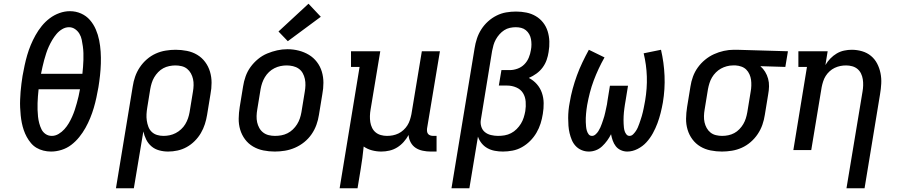

<svg xmlns="http://www.w3.org/2000/svg" viewBox="-20 -805 4840 1030"><path d="M254 8Q233 8 213 3Q193 -2 176 -12Q159 -22 146 -37.5Q133 -53 123.5 -70.5Q114 -88 107.5 -107Q101 -126 97 -146Q93 -166 91 -186.5Q89 -207 88 -228.5Q87 -250 88 -271Q89 -292 90.5 -313.5Q92 -335 95 -356Q98 -377 101 -398Q106 -426 112 -454Q118 -482 126 -509.5Q134 -537 145 -563.5Q156 -590 170.5 -616Q185 -642 204 -665.5Q223 -689 247 -707Q271 -725 299 -735Q327 -745 355 -745Q387 -745 415 -732.5Q443 -720 462.5 -697.5Q482 -675 494 -647Q506 -619 512 -589Q518 -559 520 -527.5Q522 -496 521 -464Q520 -432 516.5 -400Q513 -368 508 -337Q503 -309 497 -281Q491 -253 483 -226Q475 -199 464 -172Q453 -145 438.5 -119Q424 -93 405 -69.5Q386 -46 362.5 -28Q339 -10 310.5 -1Q282 8 254 8ZM422 -409Q424 -428 425.5 -446.5Q427 -465 427.5 -483.5Q428 -502 427.5 -520Q427 -538 424.5 -556Q422 -574 418.5 -591.5Q415 -609 406 -624Q397 -639 382.5 -649Q368 -659 350 -659Q331 -659 313.5 -648.5Q296 -638 283 -622.5Q270 -607 260 -590Q250 -573 242 -555.5Q234 -538 228 -519.5Q222 -501 217 -483Q212 -465 208 -446.5Q204 -428 200 -409ZM258 -76Q277 -76 294.5 -86.5Q312 -97 325.5 -112Q339 -127 349 -144Q359 -161 367 -179Q375 -197 381 -215Q387 -233 392 -251.5Q397 -270 401.5 -288.5Q406 -307 409 -326H187Q185 -307 183.5 -288.5Q182 -270 181.5 -252Q181 -234 181.5 -215.5Q182 -197 184 -179Q186 -161 190.5 -144Q195 -127 202.5 -111.5Q210 -96 224.5 -86Q239 -76 258 -76Z M602 205 692 -341Q696 -368 705 -394Q714 -420 730 -444Q746 -468 768 -487Q790 -506 815.5 -517.5Q841 -529 868.5 -533.5Q896 -538 922 -538Q953 -538 983 -532Q1013 -526 1038 -511Q1063 -496 1080.5 -472.5Q1098 -449 1106.5 -420.5Q1115 -392 1115 -361Q1115 -330 1109 -299L1091 -189Q1087 -164 1079 -139Q1071 -114 1057.5 -91Q1044 -68 1024.5 -48.5Q1005 -29 981.5 -16Q958 -3 932.5 2.5Q907 8 882 8Q857 8 833.5 1.5Q810 -5 792.5 -20Q775 -35 764.5 -56Q754 -77 749 -100L698 205ZM857 -76Q874 -76 890.5 -79.5Q907 -83 922.5 -91Q938 -99 951.5 -111.5Q965 -124 974 -139Q983 -154 988.5 -170Q994 -186 997 -203L1015 -313Q1018 -330 1018.5 -347.5Q1019 -365 1015.5 -381Q1012 -397 1004 -411.5Q996 -426 983.5 -436Q971 -446 954.5 -450Q938 -454 921 -454Q905 -454 888 -450.5Q871 -447 856 -439Q841 -431 828.5 -418Q816 -405 807.5 -390.5Q799 -376 794 -360Q789 -344 786 -327L770 -228Q767 -210 766 -192.5Q765 -175 767.5 -158Q770 -141 776 -125Q782 -109 794 -97.5Q806 -86 822.5 -81Q839 -76 857 -76Z M1454 8Q1423 8 1393 2Q1363 -4 1337.5 -19Q1312 -34 1294.5 -57.5Q1277 -81 1268.5 -109.5Q1260 -138 1260.5 -169Q1261 -200 1266 -231L1284 -341Q1288 -368 1297.5 -395Q1307 -422 1324 -445.5Q1341 -469 1364 -488Q1387 -507 1413.5 -518Q1440 -529 1467 -535Q1494 -541 1522 -541Q1553 -541 1582.5 -533.5Q1612 -526 1637 -511Q1662 -496 1680 -472.5Q1698 -449 1706.5 -420.5Q1715 -392 1715 -361Q1715 -330 1709 -299L1691 -189Q1687 -162 1677.5 -135.5Q1668 -109 1651.5 -85Q1635 -61 1612 -42.5Q1589 -24 1562.5 -12.5Q1536 -1 1508.5 3.5Q1481 8 1454 8ZM1455 -76Q1472 -76 1489 -79Q1506 -82 1522 -90Q1538 -98 1551 -110.5Q1564 -123 1573.5 -138Q1583 -153 1588.5 -169.5Q1594 -186 1597 -203L1615 -313Q1618 -330 1618.5 -347.5Q1619 -365 1615.5 -381.5Q1612 -398 1604 -412.5Q1596 -427 1582.5 -436.5Q1569 -446 1552 -450Q1535 -454 1518 -454Q1501 -454 1484.5 -450.5Q1468 -447 1452 -439Q1436 -431 1423 -418.5Q1410 -406 1401 -391Q1392 -376 1386.5 -360Q1381 -344 1378 -327L1360 -217Q1357 -200 1356.5 -182.5Q1356 -165 1359.5 -149Q1363 -133 1371 -118.5Q1379 -104 1392 -94Q1405 -84 1421.5 -80Q1438 -76 1455 -76Q1455 -76 1455 -76Q1455 -76 1455 -76ZM1524 -584 1474 -636 1635 -785 1701 -715Z M1802 205 1909 -446H1863V-530H2020L1968 -217Q1965 -200 1964.5 -183Q1964 -166 1966.5 -150Q1969 -134 1976 -119.5Q1983 -105 1995 -95Q2007 -85 2023 -80.5Q2039 -76 2056 -76Q2072 -76 2087.5 -79Q2103 -82 2117.5 -89Q2132 -96 2144.5 -107.5Q2157 -119 2165.5 -132.5Q2174 -146 2179 -161.5Q2184 -177 2187 -192L2243 -530H2340L2271 -116Q2270 -108 2271 -100Q2272 -92 2276.5 -86.5Q2281 -81 2288.5 -78.5Q2296 -76 2304 -76H2322V8H2290Q2269 8 2247.5 3.5Q2226 -1 2209.5 -12Q2193 -23 2183 -41.5Q2173 -60 2172 -81Q2161 -61 2145.5 -43.5Q2130 -26 2110.5 -14Q2091 -2 2069 3Q2047 8 2026 8Q2000 8 1975.5 1.5Q1951 -5 1931 -19Q1928 12 1924 42Q1920 72 1915 102L1898 205Z M2402 205 2526 -546Q2530 -572 2538.5 -598Q2547 -624 2562 -647.5Q2577 -671 2598 -690Q2619 -709 2644 -721.5Q2669 -734 2695.5 -738.5Q2722 -743 2748 -743Q2777 -743 2804 -737.5Q2831 -732 2854 -718.5Q2877 -705 2893.5 -684Q2910 -663 2918 -637Q2926 -611 2927 -583Q2928 -555 2923 -526Q2920 -505 2912.5 -483.5Q2905 -462 2891 -443Q2877 -424 2857.5 -410Q2838 -396 2817 -387Q2842 -374 2860 -353.5Q2878 -333 2887 -307Q2896 -281 2896.5 -252Q2897 -223 2892 -194Q2888 -168 2880 -142.5Q2872 -117 2858 -93Q2844 -69 2824 -49Q2804 -29 2780 -15.5Q2756 -2 2729.5 3Q2703 8 2678 8Q2656 8 2634.5 4Q2613 0 2595 -10Q2577 -20 2564 -36Q2551 -52 2544 -72L2498 205ZM2652 -76Q2670 -76 2687.5 -79Q2705 -82 2721.5 -90.5Q2738 -99 2751.5 -112.5Q2765 -126 2774.5 -141.5Q2784 -157 2789.5 -174.5Q2795 -192 2798 -209Q2802 -234 2800 -260Q2798 -286 2785.5 -306Q2773 -326 2749.5 -336Q2726 -346 2701 -346H2656L2670 -429H2715Q2735 -429 2756 -436.5Q2777 -444 2792.5 -459.5Q2808 -475 2816.5 -495.5Q2825 -516 2828 -536Q2831 -551 2831 -566Q2831 -581 2828.5 -595Q2826 -609 2819 -621.5Q2812 -634 2801 -643Q2790 -652 2776 -655.5Q2762 -659 2747 -659Q2731 -659 2715 -655.5Q2699 -652 2685 -643Q2671 -634 2659.5 -621Q2648 -608 2640 -593.5Q2632 -579 2627.5 -563.5Q2623 -548 2620 -532L2560 -165Q2556 -146 2561.5 -127Q2567 -108 2581 -96.5Q2595 -85 2614 -80.5Q2633 -76 2652 -76Z M3139 8Q3118 8 3099.5 0Q3081 -8 3068 -22Q3055 -36 3047.5 -54Q3040 -72 3035.5 -91Q3031 -110 3029.5 -130.5Q3028 -151 3028 -171.5Q3028 -192 3030 -213Q3032 -234 3036 -254Q3042 -291 3052 -328Q3062 -365 3075 -400.5Q3088 -436 3104.5 -470.5Q3121 -505 3139 -538L3223 -497Q3206 -467 3191.5 -436Q3177 -405 3165 -373Q3153 -341 3144.5 -308Q3136 -275 3130 -242Q3128 -230 3126.5 -218.5Q3125 -207 3124 -195.5Q3123 -184 3122.5 -172.5Q3122 -161 3122.5 -149.5Q3123 -138 3124 -126.5Q3125 -115 3128 -104.5Q3131 -94 3137.5 -85Q3144 -76 3156 -76Q3166 -76 3175 -84Q3184 -92 3190 -101.5Q3196 -111 3200.5 -121Q3205 -131 3208.5 -141Q3212 -151 3215.5 -161.5Q3219 -172 3222 -182Q3225 -192 3227 -202.5Q3229 -213 3231.5 -223.5Q3234 -234 3236 -244.5Q3238 -255 3239 -265L3252 -345H3349L3336 -265Q3334 -255 3332.5 -244.5Q3331 -234 3329.5 -223.5Q3328 -213 3327 -202.5Q3326 -192 3325.5 -182Q3325 -172 3325 -161.5Q3325 -151 3325.5 -141Q3326 -131 3327 -121Q3328 -111 3331 -101.5Q3334 -92 3340.5 -84Q3347 -76 3357 -76Q3368 -76 3376.5 -84.5Q3385 -93 3391 -102Q3397 -111 3401.5 -121Q3406 -131 3409.5 -141.5Q3413 -152 3416.5 -162Q3420 -172 3423 -182.5Q3426 -193 3428.5 -203.5Q3431 -214 3433 -224Q3435 -234 3437 -244.5Q3439 -255 3441 -266Q3452 -331 3450 -394Q3448 -457 3433 -519L3526 -538Q3542 -469 3545 -398Q3548 -327 3536 -255Q3531 -227 3524 -199Q3517 -171 3507 -144Q3497 -117 3482.5 -90.5Q3468 -64 3448 -42Q3428 -20 3400.5 -6Q3373 8 3345 8Q3327 8 3310.5 0.5Q3294 -7 3283.5 -20.5Q3273 -34 3267 -51Q3261 -68 3258 -85Q3249 -67 3237 -50.5Q3225 -34 3210 -20Q3195 -6 3176.5 1Q3158 8 3139 8Z M3853 8Q3822 8 3792 2Q3762 -4 3737 -19Q3712 -34 3694.5 -57.5Q3677 -81 3668.5 -109.5Q3660 -138 3660.5 -169Q3661 -200 3666 -231L3684 -341Q3688 -368 3697.5 -394Q3707 -420 3723.5 -443Q3740 -466 3762.5 -484.5Q3785 -503 3810.5 -514.5Q3836 -526 3863 -532Q3890 -538 3917 -538Q3921 -538 3925 -538Q3929 -538 3933 -538L4207 -530L4193 -446L4059 -450Q4074 -437 4084.5 -420Q4095 -403 4100.5 -383Q4106 -363 4105.5 -341.5Q4105 -320 4101 -299L4083 -189Q4079 -162 4070 -136Q4061 -110 4045 -86Q4029 -62 4007 -43Q3985 -24 3959.5 -12.5Q3934 -1 3906.5 3.5Q3879 8 3853 8ZM3854 -76Q3871 -76 3887.5 -79.5Q3904 -83 3919 -91Q3934 -99 3946.5 -112Q3959 -125 3967.5 -139.5Q3976 -154 3981 -170Q3986 -186 3989 -203L4007 -313Q4010 -329 4010.5 -345.5Q4011 -362 4009 -377Q4007 -392 4000.5 -406.5Q3994 -421 3983.5 -431.5Q3973 -442 3958 -447.5Q3943 -453 3927 -454H3919Q3917 -454 3915 -454Q3913 -454 3911 -454Q3895 -454 3878.5 -449.5Q3862 -445 3847.5 -437Q3833 -429 3820.5 -416.5Q3808 -404 3799.5 -389.5Q3791 -375 3786 -359Q3781 -343 3778 -327L3760 -217Q3757 -200 3756.5 -182.5Q3756 -165 3759.5 -149Q3763 -133 3771 -118.5Q3779 -104 3791.5 -94Q3804 -84 3820.5 -80Q3837 -76 3854 -76Z M4521 205 4607 -313Q4610 -330 4610.5 -347Q4611 -364 4608.5 -380Q4606 -396 4599 -410.5Q4592 -425 4580 -435Q4568 -445 4552 -449.5Q4536 -454 4519 -454Q4503 -454 4488 -451Q4473 -448 4458 -441Q4443 -434 4430.5 -422.5Q4418 -411 4409.5 -397.5Q4401 -384 4396 -368.5Q4391 -353 4388 -338L4332 0H4236L4309 -446H4263V-530H4420L4408 -456Q4419 -475 4434.5 -491Q4450 -507 4468.5 -518Q4487 -529 4508 -533.5Q4529 -538 4549 -538Q4578 -538 4605 -530Q4632 -522 4652.5 -505Q4673 -488 4685.5 -464Q4698 -440 4703.5 -412.5Q4709 -385 4707.5 -356.5Q4706 -328 4701 -299L4618 205Z"/></svg>

Font: Iosevka Curly Slab MdEx
Style: Italic
Weight: 500
Width: 7
Italic angle: -9°
Monospace: yes
Designer: Belleve Invis
Foundry: Belleve Invis
Version: Version 11.0.0; ttfautohint (v1.8.3)